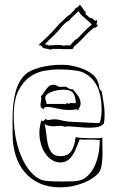

<svg xmlns="http://www.w3.org/2000/svg" viewBox="-20 -791 484 824"><path d="M323 -771 314 -760Q309 -760 306 -757L300 -751L301 -749L295 -744Q290 -739 284.5 -733Q279 -727 277 -726L273 -724Q269 -723 269 -720L265 -718Q264 -718 264 -716L260 -714L261 -713L236 -690Q223 -675 215.5 -667Q208 -659 202 -652.5Q196 -646 189 -639Q182 -632 170 -621L145 -597L156 -596L165 -585L189 -580Q191 -579 194 -579Q195 -579 196 -578H202L201 -579L203 -581H243Q245 -580 253 -580H258Q265 -580 267 -581Q271 -581 272 -580H289Q293 -580 295.5 -587.5Q298 -595 302 -595L308 -600Q328 -618 345.5 -637.5Q363 -657 384 -673Q385 -672 389 -672Q391 -672 395 -676L400 -682L393 -688Q396 -691 396 -694L397 -705L387 -702Q379 -710 375.5 -712Q372 -714 370 -714L367 -713L347 -731L348 -737ZM185 -598 172 -601 181 -610Q192 -621 199.5 -628Q207 -635 213.5 -641.5Q220 -648 228 -656.5Q236 -665 248 -680L258 -690Q265 -697 268 -698V-697L282 -707L281 -709L305 -732Q311 -737 316 -743L319 -741Q324 -730 337.5 -719Q351 -708 363 -697L374 -686Q363 -677 352.5 -667Q342 -657 333 -647L310 -623Q305 -623 299 -617L285 -601Q284 -600 284 -599L279 -596Q269 -596 268 -597L254 -595Q249 -595 245.5 -596.5Q242 -598 229 -598Q225 -598 220.5 -598Q216 -598 210 -597L189 -596Q187 -596 185 -598ZM365 -243Q384 -243 399 -246Q414 -249 425 -260Q429 -273 429 -299Q429 -325 424.5 -351Q420 -377 416 -400Q407 -405 405.5 -418Q404 -431 399 -442Q394 -457 379 -470Q364 -483 342.5 -492.5Q321 -502 295.5 -507.5Q270 -513 244 -513Q217 -513 192 -509.5Q167 -506 146.5 -500Q126 -494 111 -486.5Q96 -479 89 -472Q58 -442 46 -393Q34 -344 34 -286V-215Q34 -168 46.5 -126.5Q59 -85 84.5 -54Q110 -23 148.5 -5Q187 13 239 13Q263 13 287.5 8.5Q312 4 334 -4.5Q356 -13 373 -23.5Q390 -34 401 -46Q413 -60 416.5 -84.5Q420 -109 420 -135Q420 -152 419.5 -169.5Q419 -187 419 -202Q415 -198 406 -198Q401 -198 389.5 -198Q378 -198 363.5 -198Q349 -198 333 -199Q317 -200 304 -202Q302 -170 288 -145.5Q274 -121 240 -121Q214 -121 202.5 -135Q191 -149 186 -170Q181 -191 179 -214.5Q177 -238 171 -258Q181 -253 190.5 -251Q200 -249 209 -249Q217 -249 225 -250Q233 -251 240 -251Q245 -251 251 -249Q257 -247 262 -247L267 -249Q293 -248 318 -245.5Q343 -243 365 -243ZM165 -272Q163 -272 161 -272.5Q159 -273 157 -273Q149 -244 149 -222Q149 -199 155 -176Q161 -153 172.5 -135Q184 -117 201 -105.5Q218 -94 240 -94Q259 -94 272 -104Q285 -114 294 -129Q303 -144 309.5 -161.5Q316 -179 322 -193Q327 -192 330.5 -192Q334 -192 338 -192H374Q382 -192 390 -191.5Q398 -191 408 -190Q408 -108 373 -55Q361 -40 351 -31.5Q341 -23 328 -18.5Q315 -14 296.5 -13Q278 -12 249 -12Q232 -12 214.5 -12.5Q197 -13 177 -15Q148 -18 123 -41.5Q98 -65 79 -103Q60 -141 49.5 -190Q39 -239 39 -294Q39 -362 59 -401.5Q79 -441 108.5 -461.5Q138 -482 171.5 -487.5Q205 -493 233 -493Q268 -493 297 -489.5Q326 -486 341 -478Q416 -440 416 -321Q416 -307 414.5 -292.5Q413 -278 408 -264Q405 -263 393 -263Q344 -266 312.5 -267Q281 -268 267 -270Q253 -272 240 -275.5Q227 -279 213 -279Q205 -279 198.5 -277.5Q192 -276 186 -276Q180 -276 175 -281Q170 -272 165 -272ZM314 -318Q316 -318 321 -329Q326 -340 326 -345Q326 -365 314.5 -380.5Q303 -396 292 -409Q291 -408 287 -408Q279 -408 272 -413.5Q265 -419 256 -419Q252 -419 248.5 -418.5Q245 -418 241 -418Q231 -418 225 -422.5Q219 -427 209 -427Q198 -427 191 -421.5Q184 -416 178 -408L167 -392Q162 -384 156 -378Q157 -377 157 -368Q157 -361 155.5 -354Q154 -347 154 -340Q154 -332 158.5 -328.5Q163 -325 166 -321Q168 -332 181 -332Q198 -332 225.5 -325.5Q253 -319 277 -319Q301 -319 308 -323Q310 -321 310.5 -319.5Q311 -318 314 -318ZM174 -371Q174 -379 181.5 -385.5Q189 -392 200.5 -396.5Q212 -401 226 -403.5Q240 -406 254 -406Q285 -406 295 -390Q305 -374 305 -348Q300 -348 294.5 -348.5Q289 -349 285 -349Q278 -349 278 -345Q277 -346 264 -349V-347Q264 -346 265 -346Q265 -345 264 -344Q256 -345 239.5 -345Q223 -345 202 -345Q182 -345 180 -344Q180 -352 177 -358.5Q174 -365 174 -371Z"/></svg>

Font: Londrina Sketch
Style: Regular
Weight: 400
Designer: Marcelo Magalhaes
Foundry: Marcelo Magalhães
Version: Version 1.002